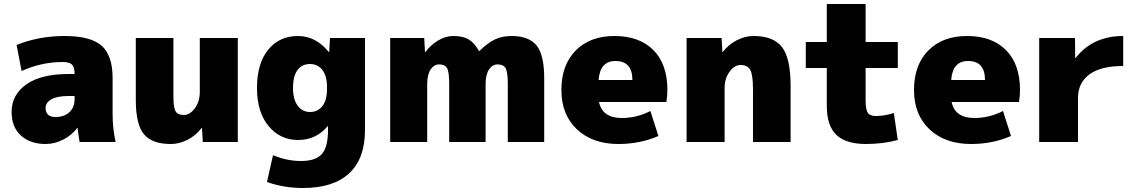

<svg xmlns="http://www.w3.org/2000/svg" viewBox="-20 -710 5679 960"><path d="M323 -340H353Q353 -374 340 -387Q327 -400 293 -400Q188 -400 88 -355L63 -485Q173 -530 303 -530Q433 -530 488 -481.5Q543 -433 543 -320V-140Q543 -68 558 0H378Q372 -34 368 -70H366Q339 -34 296 -12Q253 10 208 10Q131 10 84.5 -32.5Q38 -75 38 -150Q38 -236 111.5 -288Q185 -340 323 -340ZM208 -170Q208 -125 258 -125Q301 -125 327 -149Q353 -173 353 -215V-230H323Q266 -230 237 -213.5Q208 -197 208 -170Z M988 -70Q960 -33 918.5 -11.5Q877 10 834 10Q740 10 699.5 -39Q659 -88 659 -210V-520H847V-230Q847 -172 858 -153.5Q869 -135 899 -135Q930 -135 954.5 -169Q979 -203 979 -250V-520H1169V0H994L990 -70Z M1620 -80H1619Q1561 -10 1470 -10Q1381 -10 1323 -79.5Q1265 -149 1265 -270Q1265 -393 1321 -461.5Q1377 -530 1470 -530Q1559 -530 1624 -450H1626L1630 -520H1805V-60Q1805 83 1726 156.5Q1647 230 1495 230Q1399 230 1315 200L1345 66Q1415 95 1485 95Q1558 95 1589 60.5Q1620 26 1620 -60ZM1445 -270Q1445 -213 1468.5 -181.5Q1492 -150 1530 -150Q1569 -150 1592 -179.5Q1615 -209 1615 -265V-275Q1615 -330 1592 -360Q1569 -390 1530 -390Q1490 -390 1467.5 -359.5Q1445 -329 1445 -270Z M2519 0V-290Q2519 -350 2508 -369Q2497 -388 2468 -388Q2442 -388 2425 -362.5Q2408 -337 2408 -290V0H2226V-290Q2226 -350 2215.5 -369Q2205 -388 2176 -388Q2150 -388 2133 -362.5Q2116 -337 2116 -290V0H1931V-520H2101L2105 -450H2107Q2135 -487 2172 -508.5Q2209 -530 2246 -530Q2294 -530 2322.5 -513.5Q2351 -497 2375 -455H2377Q2420 -497 2456 -513.5Q2492 -530 2538 -530Q2624 -530 2662.5 -483Q2701 -436 2701 -320V0Z M2973 -310H3142Q3142 -405 3057 -405Q2980 -405 2973 -310ZM2975 -200Q2992 -120 3089 -120Q3164 -120 3232 -155L3272 -30Q3180 10 3072 10Q2943 10 2865 -63Q2787 -136 2787 -260Q2787 -385 2858.5 -457.5Q2930 -530 3052 -530Q3177 -530 3247 -459.5Q3317 -389 3317 -260Q3317 -233 3312 -200Z M3594 -450Q3622 -487 3663.5 -508.5Q3705 -530 3748 -530Q3847 -530 3890 -474.5Q3933 -419 3933 -280V0H3745V-260Q3745 -335 3731.5 -360Q3718 -385 3683 -385Q3652 -385 3627.5 -351Q3603 -317 3603 -270V0H3413V-520H3588L3592 -450Z M4309 10Q4210 10 4162 -35.5Q4114 -81 4114 -180V-370H4009V-500H4114V-690H4308V-500H4469V-370H4308V-210Q4308 -162 4319 -146Q4330 -130 4359 -130Q4403 -130 4449 -145L4469 -10Q4395 10 4309 10Z M4736 -310H4905Q4905 -405 4820 -405Q4743 -405 4736 -310ZM4738 -200Q4755 -120 4852 -120Q4927 -120 4995 -155L5035 -30Q4943 10 4835 10Q4706 10 4628 -63Q4550 -136 4550 -260Q4550 -385 4621.5 -457.5Q4693 -530 4815 -530Q4940 -530 5010 -459.5Q5080 -389 5080 -260Q5080 -233 5075 -200Z M5596 -530V-380Q5484 -380 5427 -338Q5370 -296 5370 -220V0H5176V-520H5355L5356 -420H5358Q5444 -530 5596 -530Z"/></svg>

Font: M PLUS 1p Black
Style: Regular
Weight: 900
Version: Version 1.061